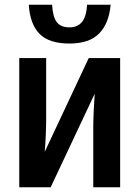

<svg xmlns="http://www.w3.org/2000/svg" viewBox="-20 -787 587 807"><path d="M174 -543V-292Q174 -259 172.5 -221Q171 -183 168 -149L353 -543H485V0H372V-250Q372 -284 374 -323Q376 -362 378 -393L193 0H61V-543ZM445 -767Q438 -688 396.5 -646Q355 -604 272 -604Q186 -604 146 -645Q106 -686 101 -767H199Q202 -715 219 -693.5Q236 -672 272 -672Q306 -672 324.5 -694.5Q343 -717 346 -767Z"/></svg>

Font: Avrile Sans Condensed SemiBold
Style: Regular
Weight: 600
Width: 3
Designer: Monotype Design Team
Foundry: Monotype Imaging Inc.
Version: Version 2.001;September 10, 2019;FontCreator 11.5.0.2425 64-